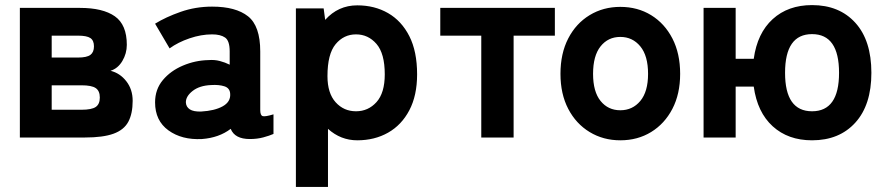

<svg xmlns="http://www.w3.org/2000/svg" viewBox="-20 -540 3476 754"><path d="M58 0V-509H294Q384 -509 431 -476Q478 -443 478 -364Q478 -330 460.5 -300.5Q443 -271 414 -262Q451 -253 476 -221Q501 -189 501 -144Q501 -94 484 -62Q467 -30 426 -15Q385 0 313 0ZM183 -109H300Q340 -109 356 -120Q372 -131 372 -157Q372 -183 356 -194Q340 -205 300 -205H183ZM183 -314H286Q321 -314 335 -324.5Q349 -335 349 -358Q349 -381 335 -390.5Q321 -400 286 -400H183Z M773 6Q694 10 641.5 -28Q589 -66 589 -138Q589 -189 619.5 -225.5Q650 -262 698.5 -282.5Q747 -303 799 -304Q822 -306 843 -300.5Q864 -295 882 -286V-338Q882 -380 864 -392.5Q846 -405 813 -405Q770 -405 724.5 -389.5Q679 -374 646 -350L589 -447Q631 -473 689.5 -493.5Q748 -514 813 -514Q906 -514 954 -476Q1002 -438 1002 -338V-108Q1002 -87 1011.5 -84Q1021 -81 1054 -91V-14Q1038 -7 1014 -0.5Q990 6 961 6Q902 6 886 -34Q840 1 773 6ZM770 -102Q823 -105 854.5 -122.5Q886 -140 884 -171Q883 -194 861.5 -201Q840 -208 809 -206Q763 -204 736 -182.5Q709 -161 710 -137Q711 -120 725.5 -110.5Q740 -101 770 -102Z M1142 194V-507H1251L1257 -462Q1308 -519 1383 -519Q1451 -519 1504 -488.5Q1557 -458 1587.5 -398Q1618 -338 1618 -248Q1618 -165 1587.5 -107Q1557 -49 1504 -19Q1451 11 1383 11Q1318 11 1268 -34V194ZM1378 -103Q1426 -103 1458.5 -139Q1491 -175 1491 -248Q1491 -330 1458.5 -367.5Q1426 -405 1378 -405Q1330 -405 1298 -366.5Q1266 -328 1266 -241Q1266 -174 1298 -138.5Q1330 -103 1378 -103Z M1870 0V-400H1709V-509H2159V-400H1997V0Z M2416 11Q2349 11 2295.5 -21.5Q2242 -54 2211.5 -112.5Q2181 -171 2181 -250Q2181 -330 2211.5 -389Q2242 -448 2295.5 -480.5Q2349 -513 2416 -513Q2484 -513 2537 -480.5Q2590 -448 2620.5 -389Q2651 -330 2651 -250Q2651 -171 2620.5 -112.5Q2590 -54 2537 -21.5Q2484 11 2416 11ZM2416 -107Q2464 -107 2494.5 -143.5Q2525 -180 2525 -250Q2525 -321 2494.5 -358Q2464 -395 2416 -395Q2368 -395 2338.5 -358Q2309 -321 2309 -250Q2309 -180 2338.5 -143.5Q2368 -107 2416 -107Z M3169 11Q3075 11 3014.5 -44Q2954 -99 2940 -200H2869V0H2743V-509H2869V-309H2940Q2954 -410 3014.5 -465Q3075 -520 3169 -520Q3276 -520 3339 -450.5Q3402 -381 3402 -254Q3402 -128 3339 -58.5Q3276 11 3169 11ZM3169 -103Q3275 -103 3275 -254Q3275 -406 3169 -406Q3063 -406 3063 -254Q3063 -103 3169 -103Z"/></svg>

Font: Zen Kaku Gothic Antique Black
Style: Regular
Weight: 900
Designer: Yoshimichi Ohira
Foundry: Positype
Version: Version 1.001